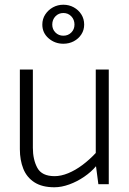

<svg xmlns="http://www.w3.org/2000/svg" viewBox="-20 -779 547 812"><path d="M385 -485V-132Q359 -104 329 -81.5Q299 -59 268.5 -46.5Q238 -34 211 -34Q157 -34 138 -69Q119 -104 119 -154V-485H64V-148Q64 -102 78.5 -65.5Q93 -29 125.5 -8Q158 13 210 13Q240 13 273 1Q306 -11 336 -31.5Q366 -52 386 -76L396 0H440V-485ZM248 -759Q224 -759 204 -748Q184 -737 171.5 -718Q159 -699 159 -675Q159 -640 185.5 -617Q212 -594 248 -594Q272 -594 292 -604.5Q312 -615 324 -633.5Q336 -652 336 -675Q336 -699 324 -718Q312 -737 292 -748Q272 -759 248 -759ZM248 -628Q228 -628 214.5 -641.5Q201 -655 201 -675Q201 -696 214.5 -710Q228 -724 248 -724Q268 -724 281.5 -710Q295 -696 295 -675Q295 -655 281.5 -641.5Q268 -628 248 -628Z"/></svg>

Font: Catamaran ExtraLight
Style: Regular
Weight: 250
Designer: Pria Ravichandran
Version: Version 2.000